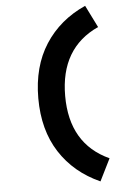

<svg xmlns="http://www.w3.org/2000/svg" viewBox="-68 -1051 803 1186"><g transform="rotate(-5 333.5 -457.5)"><path d="M505.9 -1002 574.2 -864.6Q334.6 -755.2 334.6 -457.7Q334.6 -160.2 574.2 -50.8L505.9 86.6Q345.7 15 256.8 -123Q168 -261.1 168 -457.7Q168 -654.3 256.8 -792.3Q345.7 -930.3 505.9 -1002Z"/></g></svg>

Font: TypoPRO Monoid
Style: Bold
Weight: 700
Width: 4
Monospace: yes
Designer: Andreas Larsen (@larsenwork)
Version: Version 0.61